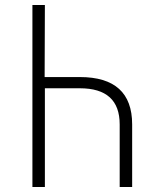

<svg xmlns="http://www.w3.org/2000/svg" viewBox="-20 -750 640 770"><path d="M160 -730 159 -441H300Q510 -441 510 -251V0H460V-251Q460 -396 300 -396H160V0H110V-730Z"/></svg>

Font: Pitagon Sans Mono Thin
Style: Regular
Weight: 100
Monospace: yes
Designer: Travis Tran
Foundry: Pitagon
Version: Version 1.001; ttfautohint (v1.8.4.7-5d5b);gftools[0.9.26]